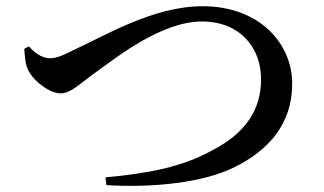

<svg xmlns="http://www.w3.org/2000/svg" viewBox="-20 -646 1040 617"><path d="M73 -497 58 -489C60 -468 60 -443 70 -422C86 -387 138 -346 175 -346C208 -346 232 -374 295 -419C359 -465 501 -577 629 -577C749 -577 819 -495 819 -391C819 -288 763 -216 666 -165C564 -108 456 -89 319 -76L322 -51C473 -42 636 -59 736 -110C840 -162 919 -245 919 -377C919 -506 814 -626 631 -626C473 -626 321 -533 212 -483C171 -462 156 -459 139 -459C115 -459 90 -477 73 -497Z"/></svg>

Font: Noto Serif SC SemiBold
Style: Regular
Weight: 600
Designer: Ryoko NISHIZUKA 西塚涼子 (kana & ideographs); Frank Grießhammer (Latin, Greek & Cyrillic); Wenlong ZHANG 张文龙 (bopomofo); San
Foundry: Adobe
Version: Version 2.001;hotconv 1.1.0;makeotfexe 2.6.0